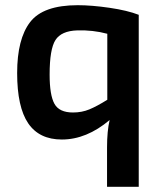

<svg xmlns="http://www.w3.org/2000/svg" viewBox="-20 -524 620 739"><path d="M514 195H392V44Q392 -20 402 -62Q313 13 218 13Q131 13 88.5 -49.5Q46 -112 46 -243Q46 -374 96 -439Q146 -504 279 -504Q333 -504 401.5 -494Q470 -484 514 -467ZM393 -140V-394Q337 -409 277 -407Q216 -405 193.5 -370Q171 -335 171 -237Q171 -158 189.5 -124.5Q208 -91 261 -91Q295 -91 324 -103Q353 -115 393 -140Z"/></svg>

Font: Exo 2.0 Semi Bold
Style: Regular
Weight: 600
Designer: Natanael Gama
Version: Version 1.001;PS 001.001;hotconv 1.0.70;makeotf.lib2.5.58329